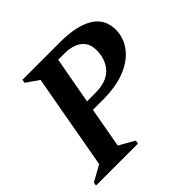

<svg xmlns="http://www.w3.org/2000/svg" viewBox="-151 -704 848 848"><g transform="rotate(-45 272.5 -280.0)"><path d="M-7 0 -4 -16 70 -57 150 -503 91 -544 94 -560H329Q431 -560 486.5 -526.5Q542 -493 542 -425Q542 -376 512 -335Q482 -294 424 -270Q366 -246 280 -246H220L186 -57L258 -16L255 0ZM268 -511 228 -291H280Q351 -291 384.5 -327.5Q418 -364 418 -421Q418 -465 388.5 -488Q359 -511 306 -511Z"/></g></svg>

Font: Spectral SC SemiBold
Style: Italic
Weight: 600
Italic angle: -10°
Designer: Jean-Baptiste Levee
Foundry: Production Type
Version: Version 2.001